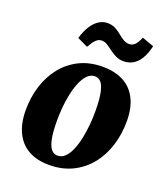

<svg xmlns="http://www.w3.org/2000/svg" viewBox="-145 -891 876 1007"><g transform="rotate(20 292.5 -388.0)"><path d="M336 -566.5Q405 -566.5 453 -541Q501 -515.5 526.2 -465.5Q551.5 -415.5 552 -343Q552.5 -270 532.2 -205.2Q512 -140.5 472.5 -91.2Q433 -42 376 -14Q319 14 246 14Q179 14 131.8 -12Q84.5 -38 59.5 -88.5Q34.5 -139 33.5 -211Q33 -285 53.2 -349.5Q73.5 -414 112.8 -462.8Q152 -511.5 208.2 -539Q264.5 -566.5 336 -566.5ZM315.5 -505.5Q291 -505.5 273 -487Q255 -468.5 242 -437.5Q229 -406.5 221 -368.8Q213 -331 209.5 -291Q206 -251 206.5 -215.5Q207 -149 215.5 -112.5Q224 -76 238.2 -61.5Q252.5 -47 270.5 -47Q295 -47 313.2 -65.2Q331.5 -83.5 344.2 -114.2Q357 -145 364.8 -183.2Q372.5 -221.5 376 -261.5Q379.5 -301.5 379 -338.5Q378.5 -405 370 -441.2Q361.5 -477.5 347.5 -491.5Q333.5 -505.5 315.5 -505.5ZM163 -664.5Q176 -707 194.2 -735Q212.5 -763 234.8 -776.8Q257 -790.5 281.5 -790.5Q307 -790.5 325.5 -780.8Q344 -771 359.5 -758Q375 -745 390.8 -735.2Q406.5 -725.5 426 -725.5Q441 -725.5 454.5 -737.8Q468 -750 481 -781.5L547 -758Q536.5 -712.5 519 -684.5Q501.5 -656.5 478.2 -643.5Q455 -630.5 427.5 -630.5Q403.5 -630.5 383.8 -640Q364 -649.5 347.5 -662.2Q331 -675 315.8 -684.5Q300.5 -694 284.5 -694Q266.5 -694 252.2 -679.5Q238 -665 222 -636.5Z"/></g></svg>

Font: Merriweather 24pt Black
Style: Italic
Weight: 900
Italic angle: -7.8°
Designer: Eben Sorkin
Foundry: Eben Sorkin
Version: Version 2.101